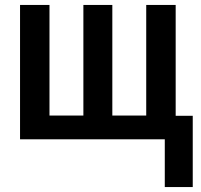

<svg xmlns="http://www.w3.org/2000/svg" viewBox="-20 -563 813 776"><path d="M690 -543V-95H759V193H646V0H61V-543H180V-96H317V-543H434V-96H571V-543Z"/></svg>

Font: Noto Sans Disp Cond SemBd
Style: Regular
Weight: 600
Width: 3
Designer: Monotype Design Team
Foundry: Monotype Imaging Inc.
Version: Version 2.000;GOOG;noto-source:20170915:90ef993387c0; ttfaut